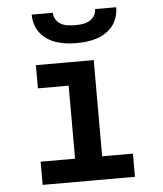

<svg xmlns="http://www.w3.org/2000/svg" viewBox="-53 -786 706 833"><g transform="rotate(-5 300.0 -370.0)"><path d="M99 0V-101H249V-419H115V-520H367V-101H501V0ZM300 -600Q278 -600 256.5 -602.5Q235 -605 214 -611.5Q193 -618 174.5 -630Q156 -642 142.5 -659Q129 -676 122.5 -697Q116 -718 116 -740H208Q208 -724 216.5 -710.5Q225 -697 239 -689.5Q253 -682 268.5 -680Q284 -678 300 -678Q316 -678 331.5 -680Q347 -682 361 -689.5Q375 -697 383.5 -710.5Q392 -724 392 -740H484Q484 -718 477.5 -697Q471 -676 457.5 -659Q444 -642 425.5 -630Q407 -618 386 -611.5Q365 -605 343.5 -602.5Q322 -600 300 -600Z"/></g></svg>

Font: Iosevka Fixed Extended
Style: Bold
Weight: 700
Width: 7
Monospace: yes
Designer: Belleve Invis
Foundry: Belleve Invis
Version: Version 24.1.1; ttfautohint (v1.8.4)